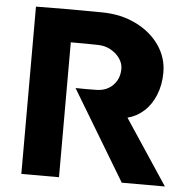

<svg xmlns="http://www.w3.org/2000/svg" viewBox="-52 -786 835 838"><g transform="rotate(5 365.0 -367.0)"><path d="M72 0V-733Q218 -735 365 -733Q445 -732 510.5 -700Q576 -668 613.5 -614Q651 -560 651 -495Q651 -441 633 -396.5Q615 -352 583.5 -323.5Q552 -295 512 -285L701 0H512L275 -394Q324 -393 367 -394Q412 -395 439.5 -423.5Q467 -452 467 -495Q467 -519 452 -540.5Q437 -562 411.5 -576Q386 -590 354 -590Q320 -591 237 -591V0Z"/></g></svg>

Font: Kreadon
Style: Regular
Weight: 400
Designer: kohakuno
Foundry: StudioGnu
Version: Version 1.000;Glyphs 3.1.2 (3151)